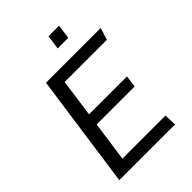

<svg xmlns="http://www.w3.org/2000/svg" viewBox="-246 -977 1091 1091"><g transform="rotate(-45 300.0 -431.5)"><path d="M55 0 152 -686H592L569 -614H230L198 -386H503L493 -315H188L154 -74H500L503 0ZM337 -777 349 -863H434L422 -777Z"/></g></svg>

Font: Chivo Mono Medium Light
Style: Italic
Weight: 300
Italic angle: -8.05°
Monospace: yes
Version: Version 1.008